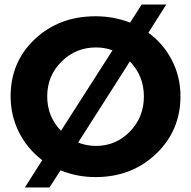

<svg xmlns="http://www.w3.org/2000/svg" viewBox="-20 -775 846 850"><path d="M637 -630Q703 -582 741 -508.5Q779 -435 779 -349Q779 -197 671 -94Q563 9 403 9Q321 9 248 -21L199 55H90L167 -66Q101 -116 64 -189.5Q27 -263 27 -349Q27 -501 134.5 -602Q242 -703 403 -703Q483 -703 556 -675L607 -755H716ZM189 -348Q189 -259 250 -196L478 -552Q445 -565 405 -565Q316 -565 252.5 -502.5Q189 -440 189 -348ZM405 -129Q493 -129 555 -192.5Q617 -256 617 -348Q617 -439 555 -503L326 -144Q363 -129 405 -129Z"/></svg>

Font: Montserrat-Arabic SemiBold
Style: Regular
Weight: 600
Designer: Mohamed Gaber
Foundry: Kief Type Foundry
Version: Version 5.008;PS 005.008;hotconv 1.0.88;makeotf.lib2.5.64775